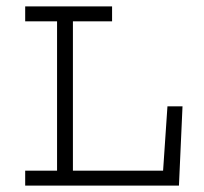

<svg xmlns="http://www.w3.org/2000/svg" viewBox="-20 -583 640 603"><path d="M332 -516.1H209V-46.9H492.2L505.9 -249H553.2L542 0H59.1V-46.9H159.2V-516.1H59.1V-563H332Z"/></svg>

Font: Ethiopic Sadiss
Style: Regular
Weight: 400
Designer: abass alamnehe
Foundry: Senamirmir Project
Version: Version 5.100